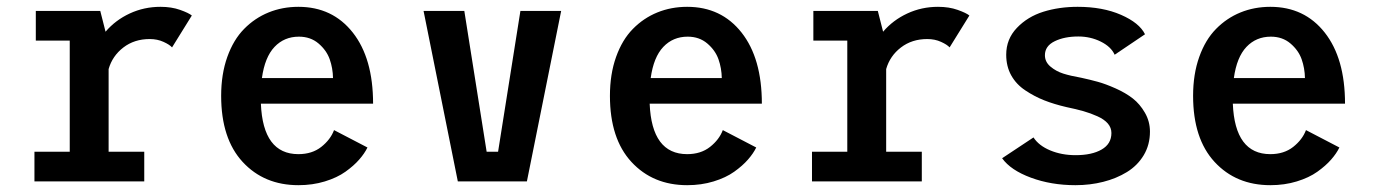

<svg xmlns="http://www.w3.org/2000/svg" viewBox="-20 -532 4030 563"><path d="M298.5 -87H403V0H81V-87H184.5V-413H85V-500H274L289.5 -439Q318.5 -473 360.5 -492.5Q402.5 -512 450.5 -512Q483 -512 508.2 -503Q533.5 -494 542.5 -486.5L484.5 -393Q477.5 -401 459.5 -409.2Q441.5 -417.5 419 -417.5Q374 -417.5 341.8 -392.8Q309.5 -368 298.5 -329.5Z M1057.5 -99.5Q1049 -82 1033.2 -64Q1017.5 -46 993 -28.5Q968.5 -11 932.5 0Q896.5 11 855 11Q754.5 11 691.5 -57.2Q628.5 -125.5 628.5 -251Q628.5 -314.5 646.5 -365Q664.5 -415.5 695.8 -447.2Q727 -479 767.5 -495.5Q808 -512 855 -512Q955 -512 1014.5 -436.5Q1074 -361 1074 -228H745Q751 -80 855 -80Q895 -80 922 -101.2Q949 -122.5 959.5 -150.5ZM856.5 -424.5Q813.5 -424.5 785 -394.5Q756.5 -364.5 748 -303H956.5Q956 -332 946.8 -358.2Q937.5 -384.5 914 -404.5Q890.5 -424.5 856.5 -424.5Z M1506 -500H1625.5L1525 0H1322.5L1222 -500H1341.5L1407 -87H1440.5Z M2197.5 -99.5Q2189 -82 2173.2 -64Q2157.5 -46 2133 -28.5Q2108.5 -11 2072.5 0Q2036.5 11 1995 11Q1894.5 11 1831.5 -57.2Q1768.5 -125.5 1768.5 -251Q1768.5 -314.5 1786.5 -365Q1804.5 -415.5 1835.8 -447.2Q1867 -479 1907.5 -495.5Q1948 -512 1995 -512Q2095 -512 2154.5 -436.5Q2214 -361 2214 -228H1885Q1891 -80 1995 -80Q2035 -80 2062 -101.2Q2089 -122.5 2099.5 -150.5ZM1996.5 -424.5Q1953.5 -424.5 1925 -394.5Q1896.5 -364.5 1888 -303H2096.5Q2096 -332 2086.8 -358.2Q2077.5 -384.5 2054 -404.5Q2030.5 -424.5 1996.5 -424.5Z M2578.5 -87H2683V0H2361V-87H2464.5V-413H2365V-500H2554L2569.5 -439Q2598.5 -473 2640.5 -492.5Q2682.5 -512 2730.5 -512Q2763 -512 2788.2 -503Q2813.5 -494 2822.5 -486.5L2764.5 -393Q2757.5 -401 2739.5 -409.2Q2721.5 -417.5 2699 -417.5Q2654 -417.5 2621.8 -392.8Q2589.5 -368 2578.5 -329.5Z M3133.5 11Q3062.5 11 3003 -11Q2943.5 -33 2918.5 -68L3010.5 -129Q3026 -105 3059.5 -91Q3093 -77 3134 -77Q3181.5 -77 3210.2 -93.5Q3239 -110 3239 -142Q3239 -157.5 3228.5 -169.8Q3218 -182 3198 -191Q3178 -200 3157 -206Q3136 -212 3107 -218Q3070.5 -226.5 3042 -237.8Q3013.5 -249 2986.8 -266.8Q2960 -284.5 2945.2 -311Q2930.5 -337.5 2930.5 -371.5Q2930.5 -417.5 2961.8 -450.2Q2993 -483 3039.2 -497.5Q3085.5 -512 3140 -512Q3213.5 -512 3267.2 -488.5Q3321 -465 3337.5 -431.5L3248.5 -371.5Q3238 -395 3207.8 -410Q3177.5 -425 3142 -425Q3101 -425 3072.5 -411Q3044 -397 3044 -370Q3044 -350.5 3060.2 -336.8Q3076.5 -323 3097.8 -316.2Q3119 -309.5 3150.5 -304Q3176 -298.5 3198.8 -292.2Q3221.5 -286 3251.2 -272.8Q3281 -259.5 3301.8 -243.2Q3322.5 -227 3337.2 -201.5Q3352 -176 3352 -146Q3352 -107.5 3333.8 -77Q3315.5 -46.5 3284.5 -27.5Q3253.5 -8.5 3215 1.2Q3176.5 11 3133.5 11Z M3907.5 -99.5Q3899 -82 3883.2 -64Q3867.5 -46 3843 -28.5Q3818.5 -11 3782.5 0Q3746.5 11 3705 11Q3604.5 11 3541.5 -57.2Q3478.5 -125.5 3478.5 -251Q3478.5 -314.5 3496.5 -365Q3514.5 -415.5 3545.8 -447.2Q3577 -479 3617.5 -495.5Q3658 -512 3705 -512Q3805 -512 3864.5 -436.5Q3924 -361 3924 -228H3595Q3601 -80 3705 -80Q3745 -80 3772 -101.2Q3799 -122.5 3809.5 -150.5ZM3706.5 -424.5Q3663.5 -424.5 3635 -394.5Q3606.5 -364.5 3598 -303H3806.5Q3806 -332 3796.8 -358.2Q3787.5 -384.5 3764 -404.5Q3740.5 -424.5 3706.5 -424.5Z"/></svg>

Font: League Mono Narrow Medium
Style: Regular
Weight: 500
Width: 3
Designer: Tyler Finck
Foundry: The League of Moveable Type / Tyler Finck
Version: Version 2.210